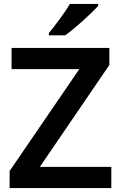

<svg xmlns="http://www.w3.org/2000/svg" viewBox="-20 -958 616 978"><path d="M480 -928V-938H336C310 -893 260 -827 229 -790V-778H312C362 -813 447 -891 480 -928ZM547 0V-108H183L537 -627V-714H39V-606H384L29 -87V0Z"/></svg>

Font: Noto Sans Arabic UI SmBd
Style: Regular
Weight: 600
Designer: Monotype Design Team, Nadine Chahine and Nizar Qandah
Foundry: Monotype Imaging Inc.
Version: Version 2.010